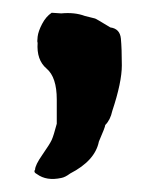

<svg xmlns="http://www.w3.org/2000/svg" viewBox="-20 -141 243 301"><path d="M153 -98Q168 -96 169.5 -80.5Q171 -65 171 -38.5Q171 -12 156 33Q153 47 145 55Q145 58 135 81Q129 111 90 131Q82 137 76 138Q53 143 38 132Q32 129 35 125Q35 118 46.5 101.5Q58 85 61 78.5Q64 72 69 53V15Q69 -20 53 -33.5Q37 -47 39 -74Q38 -75 39 -83.5Q40 -92 46 -103.5Q52 -115 61 -121L76 -120Q97 -122 113 -116L129 -112Q130 -112 153 -98Z"/></svg>

Font: Caveat Brush
Style: Regular
Weight: 400
Designer: Pablo Impallari
Foundry: Creative Lab NY
Version: Version 1.096; ttfautohint (v1.3)